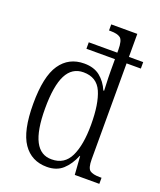

<svg xmlns="http://www.w3.org/2000/svg" viewBox="-142 -849 790 948"><g transform="rotate(20 253.0 -375.0)"><path d="M218 10Q137 10 93 -54Q49 -118 49 -260Q49 -404 93.5 -468.5Q138 -533 219 -533Q270 -533 302 -507.5Q334 -482 352 -440H356Q356 -449 355 -467.5Q354 -486 353.5 -507Q353 -528 353 -543V-605H203V-639H353V-654Q353 -704 337 -716Q321 -728 286 -728H277V-760H414V-639H489V-605H414V-101Q414 -55 429.5 -43.5Q445 -32 481 -32H491V0H362L355 -97H353Q333 -48 301 -19Q269 10 218 10ZM228 -33Q295 -33 324 -93.5Q353 -154 353 -260Q353 -370 326.5 -430.5Q300 -491 230 -491Q170 -491 141 -434Q112 -377 112 -259Q112 -143 141 -87.5Q170 -32 228 -33Z"/></g></svg>

Font: Noto Serif Bengali Condensed Light
Style: Regular
Weight: 300
Width: 3
Designer: Juan Bruce, Universal Thirst, Indian Type Foundry and the Monotype Design Team.
Foundry: Monotype Imaging Inc.
Version: Version 2.003; ttfautohint (v1.8.4.7-5d5b)